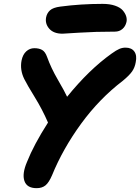

<svg xmlns="http://www.w3.org/2000/svg" viewBox="-20 -960 727 996"><path d="M304.2 -785.2Q258.3 -785.2 235.6 -811Q212.9 -836.9 219.2 -870.1Q223.6 -892.1 239.5 -906.5Q255.4 -920.9 293 -925.8Q398.9 -939.9 512.2 -939.9Q549.3 -939.9 576.4 -930.7Q603.5 -921.4 616.5 -906.5Q629.4 -891.6 634.3 -876.2Q639.2 -860.8 636.2 -846.2Q630.9 -823.2 615 -809.6Q599.1 -795.9 576.2 -795.9Q474.6 -795.9 390.6 -790.5Q306.6 -785.2 304.2 -785.2ZM169.9 16.1Q119.6 16.1 106.7 -21.2Q93.8 -58.6 120.1 -120.1Q155.8 -210 229 -324.2Q199.7 -392.1 160.4 -455.8Q121.1 -519.5 106 -549.8Q82.5 -597.2 91.8 -646Q98.1 -677.2 116.2 -693.6Q134.3 -710 158.2 -710Q182.6 -710 198.5 -700.9Q214.4 -691.9 224.1 -665Q244.6 -607.4 280.3 -546.1Q315.9 -484.9 328.1 -458Q442.4 -599.1 559.1 -682.1Q583.5 -699.7 599.1 -706.3Q614.7 -712.9 630.9 -712.9Q662.6 -712.9 677 -692.6Q691.4 -672.4 684.1 -637.2Q679.7 -610.4 665.5 -589.8Q651.4 -569.3 617.2 -541Q495.6 -448.2 400.9 -318.4Q306.2 -188.5 250 -50.8Q233.9 -13.2 216.1 1.5Q198.2 16.1 169.9 16.1Z"/></svg>

Font: Shantell Sans Normal
Style: Bold Italic
Weight: 700
Italic angle: -11.31°
Designer: Stephen Nixon, Anya Danilova, Shantell Martin
Foundry: Arrow Type
Version: Version 1.006;[559af2be0]